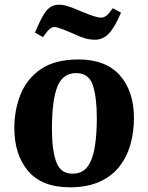

<svg xmlns="http://www.w3.org/2000/svg" viewBox="-20 -782 631 817"><path d="M278 15Q158 15 99.5 -54.5Q41 -124 41 -237Q41 -315 68 -381.5Q95 -448 155 -488.5Q215 -529 314 -529Q430 -529 490 -461.5Q550 -394 550 -279Q550 -222 535.5 -169Q521 -116 489 -74.5Q457 -33 404.5 -9Q352 15 278 15ZM288 -43Q332 -43 354 -75Q376 -107 384 -160.5Q392 -214 392 -279Q392 -368 375 -419.5Q358 -471 304 -471Q247 -471 224 -413Q201 -355 201 -233Q201 -142 219.5 -92.5Q238 -43 288 -43ZM385 -613Q362 -613 341.5 -619Q321 -625 294 -638Q227 -667 213 -667Q201 -667 191.5 -659Q182 -651 163 -624L129 -643Q157 -712 178 -737Q199 -762 231 -762Q247 -762 266 -756.5Q285 -751 327 -733Q388 -707 409 -707Q422 -707 432.5 -715Q443 -723 460 -747L495 -728Q467 -663 442 -638Q417 -613 385 -613Z"/></svg>

Font: Literata 36pt
Style: Bold Italic
Weight: 700
Italic angle: -2°
Designer: Latin by Veronika Burian and Jose Scaglione. Greek by Irene Vlachou. Cyrillic by Vera Evstafieva
Foundry: TypeTogether
Version: Version 3.002